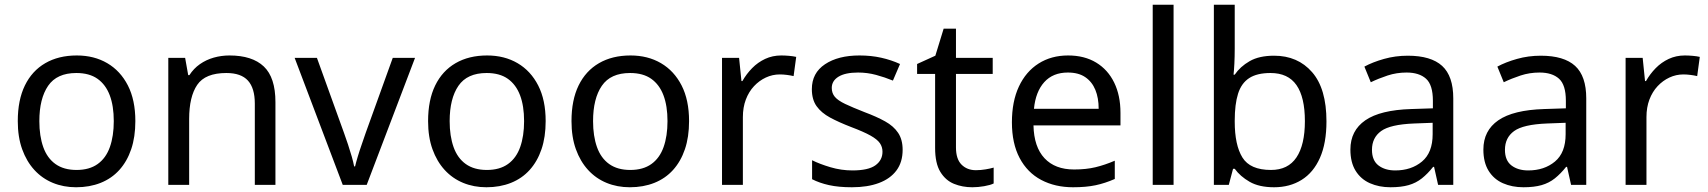

<svg xmlns="http://www.w3.org/2000/svg" viewBox="-20 -780 7206 810"><path d="M551 -269Q551 -202 533.5 -150.5Q516 -99 483.5 -63Q451 -27 404.5 -8.5Q358 10 301 10Q248 10 203 -8.5Q158 -27 125 -63Q92 -99 73.5 -150.5Q55 -202 55 -269Q55 -358 85 -419.5Q115 -481 171 -513.5Q227 -546 304 -546Q377 -546 432.5 -513.5Q488 -481 519.5 -419.5Q551 -358 551 -269ZM146 -269Q146 -206 162.5 -159.5Q179 -113 214 -88Q249 -63 303 -63Q357 -63 392 -88Q427 -113 443.5 -159.5Q460 -206 460 -269Q460 -333 443 -378Q426 -423 391.5 -447.5Q357 -472 302 -472Q220 -472 183 -418Q146 -364 146 -269Z M948 -546Q1044 -546 1093 -499.5Q1142 -453 1142 -349V0H1055V-343Q1055 -408 1026 -440Q997 -472 935 -472Q846 -472 812 -422Q778 -372 778 -278V0H690V-536H761L774 -463H779Q797 -491 823.5 -509.5Q850 -528 882 -537Q914 -546 948 -546Z M1426 0 1223 -536H1317L1431 -220Q1439 -198 1448 -171Q1457 -144 1464 -119.5Q1471 -95 1474 -78H1478Q1482 -95 1489.5 -120Q1497 -145 1506.5 -172Q1516 -199 1523 -220L1637 -536H1731L1527 0Z M2282 -269Q2282 -202 2264.5 -150.5Q2247 -99 2214.5 -63Q2182 -27 2135.5 -8.5Q2089 10 2032 10Q1979 10 1934 -8.5Q1889 -27 1856 -63Q1823 -99 1804.5 -150.5Q1786 -202 1786 -269Q1786 -358 1816 -419.5Q1846 -481 1902 -513.5Q1958 -546 2035 -546Q2108 -546 2163.5 -513.5Q2219 -481 2250.5 -419.5Q2282 -358 2282 -269ZM1877 -269Q1877 -206 1893.5 -159.5Q1910 -113 1945 -88Q1980 -63 2034 -63Q2088 -63 2123 -88Q2158 -113 2174.5 -159.5Q2191 -206 2191 -269Q2191 -333 2174 -378Q2157 -423 2122.5 -447.5Q2088 -472 2033 -472Q1951 -472 1914 -418Q1877 -364 1877 -269Z M2887 -269Q2887 -202 2869.5 -150.5Q2852 -99 2819.5 -63Q2787 -27 2740.5 -8.5Q2694 10 2637 10Q2584 10 2539 -8.5Q2494 -27 2461 -63Q2428 -99 2409.5 -150.5Q2391 -202 2391 -269Q2391 -358 2421 -419.5Q2451 -481 2507 -513.5Q2563 -546 2640 -546Q2713 -546 2768.5 -513.5Q2824 -481 2855.5 -419.5Q2887 -358 2887 -269ZM2482 -269Q2482 -206 2498.5 -159.5Q2515 -113 2550 -88Q2585 -63 2639 -63Q2693 -63 2728 -88Q2763 -113 2779.5 -159.5Q2796 -206 2796 -269Q2796 -333 2779 -378Q2762 -423 2727.5 -447.5Q2693 -472 2638 -472Q2556 -472 2519 -418Q2482 -364 2482 -269Z M3276 -546Q3291 -546 3308.5 -544.5Q3326 -543 3339 -540L3328 -459Q3315 -462 3299.5 -464Q3284 -466 3270 -466Q3239 -466 3211 -453Q3183 -440 3161 -416.5Q3139 -393 3126.5 -360Q3114 -327 3114 -286V0H3026V-536H3098L3108 -438H3112Q3129 -468 3153 -492.5Q3177 -517 3208 -531.5Q3239 -546 3276 -546Z M3788 -148Q3788 -96 3762 -61Q3736 -26 3688 -8Q3640 10 3574 10Q3518 10 3477.5 1Q3437 -8 3406 -24V-104Q3438 -88 3483.5 -74.5Q3529 -61 3576 -61Q3643 -61 3673 -82.5Q3703 -104 3703 -140Q3703 -160 3692 -176Q3681 -192 3652.5 -208Q3624 -224 3571 -244Q3519 -264 3482 -284Q3445 -304 3425 -332Q3405 -360 3405 -404Q3405 -472 3460.5 -509Q3516 -546 3606 -546Q3655 -546 3697.5 -536.5Q3740 -527 3777 -510L3747 -440Q3713 -454 3676 -464Q3639 -474 3600 -474Q3546 -474 3517.5 -456.5Q3489 -439 3489 -409Q3489 -387 3502 -371.5Q3515 -356 3545.5 -341.5Q3576 -327 3627 -307Q3678 -288 3714 -268Q3750 -248 3769 -219.5Q3788 -191 3788 -148Z M4097 -62Q4117 -62 4138 -65.5Q4159 -69 4172 -73V-6Q4158 1 4132 5.5Q4106 10 4082 10Q4040 10 4004.5 -4.5Q3969 -19 3947 -55Q3925 -91 3925 -156V-468H3849V-510L3926 -545L3961 -659H4013V-536H4168V-468H4013V-158Q4013 -109 4036.5 -85.5Q4060 -62 4097 -62Z M4486 -546Q4555 -546 4604.5 -516Q4654 -486 4680.5 -431.5Q4707 -377 4707 -304V-251H4340Q4342 -160 4386.5 -112.5Q4431 -65 4511 -65Q4562 -65 4601.5 -74.5Q4641 -84 4683 -102V-25Q4642 -7 4602 1.5Q4562 10 4507 10Q4431 10 4372.5 -21Q4314 -52 4281.5 -113.5Q4249 -175 4249 -264Q4249 -352 4278.5 -415Q4308 -478 4361.5 -512Q4415 -546 4486 -546ZM4485 -474Q4422 -474 4385.5 -433.5Q4349 -393 4342 -321H4615Q4615 -367 4601 -401Q4587 -435 4558.5 -454.5Q4530 -474 4485 -474Z M4931 0H4843V-760H4931Z M5189 -575Q5189 -541 5187.5 -511.5Q5186 -482 5184 -465H5189Q5212 -499 5252 -522Q5292 -545 5355 -545Q5455 -545 5515.5 -475.5Q5576 -406 5576 -268Q5576 -176 5548.5 -114Q5521 -52 5471 -21Q5421 10 5355 10Q5292 10 5252 -13Q5212 -36 5189 -68H5182L5164 0H5101V-760H5189ZM5340 -472Q5283 -472 5250 -450.5Q5217 -429 5203 -384.5Q5189 -340 5189 -271V-267Q5189 -168 5221.5 -115.5Q5254 -63 5342 -63Q5414 -63 5449.5 -116Q5485 -169 5485 -269Q5485 -370 5449.5 -421Q5414 -472 5340 -472Z M5919 -545Q6017 -545 6064 -502Q6111 -459 6111 -365V0H6047L6030 -76H6026Q6003 -47 5978.5 -27.5Q5954 -8 5922.5 1Q5891 10 5846 10Q5798 10 5759.5 -7Q5721 -24 5699 -59.5Q5677 -95 5677 -149Q5677 -229 5740 -272.5Q5803 -316 5934 -320L6025 -323V-355Q6025 -422 5996 -448Q5967 -474 5914 -474Q5872 -474 5834 -461.5Q5796 -449 5763 -433L5736 -499Q5771 -518 5819 -531.5Q5867 -545 5919 -545ZM5945 -259Q5845 -255 5806.5 -227Q5768 -199 5768 -148Q5768 -103 5795.5 -82Q5823 -61 5866 -61Q5934 -61 5979 -98.5Q6024 -136 6024 -214V-262Z M6480 -545Q6578 -545 6625 -502Q6672 -459 6672 -365V0H6608L6591 -76H6587Q6564 -47 6539.5 -27.5Q6515 -8 6483.5 1Q6452 10 6407 10Q6359 10 6320.5 -7Q6282 -24 6260 -59.5Q6238 -95 6238 -149Q6238 -229 6301 -272.5Q6364 -316 6495 -320L6586 -323V-355Q6586 -422 6557 -448Q6528 -474 6475 -474Q6433 -474 6395 -461.5Q6357 -449 6324 -433L6297 -499Q6332 -518 6380 -531.5Q6428 -545 6480 -545ZM6506 -259Q6406 -255 6367.5 -227Q6329 -199 6329 -148Q6329 -103 6356.5 -82Q6384 -61 6427 -61Q6495 -61 6540 -98.5Q6585 -136 6585 -214V-262Z M7088 -546Q7103 -546 7120.5 -544.5Q7138 -543 7151 -540L7140 -459Q7127 -462 7111.5 -464Q7096 -466 7082 -466Q7051 -466 7023 -453Q6995 -440 6973 -416.5Q6951 -393 6938.5 -360Q6926 -327 6926 -286V0H6838V-536H6910L6920 -438H6924Q6941 -468 6965 -492.5Q6989 -517 7020 -531.5Q7051 -546 7088 -546Z"/></svg>

Font: Noto Sans Oriya
Style: Regular
Weight: 400
Designer: Amélie Bonet and Sol Matas
Foundry: Google LLC
Version: Version 2.006